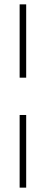

<svg xmlns="http://www.w3.org/2000/svg" viewBox="-20 -720 210 880"><path d="M70 -700H100V-364H70ZM70 -193H100V140H70Z"/></svg>

Font: Space Cowgirl
Style: Regular
Weight: 400
Designer: Valery Marier
Foundry: Valery Marier
Version: Version 1.000